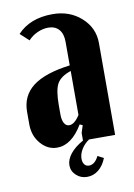

<svg xmlns="http://www.w3.org/2000/svg" viewBox="-77 -555 520 747"><g transform="rotate(-10 183.5 -181.5)"><path d="M20 -98.1V-147.9Q20 -210.9 67.6 -247.6Q115.2 -284.2 214.8 -296.9V-390.1Q214.8 -421.9 199.7 -439Q184.6 -456.1 157.2 -456.1Q136.2 -456.1 114.5 -446.3Q92.8 -436.5 78.1 -419.9L43.9 -451.2Q93.8 -504.9 183.1 -504.9Q250.5 -504.9 296.1 -463.9Q341.8 -422.9 341.8 -362.8V0H238.8Q220.2 12.2 208.5 31.2Q196.8 50.3 196.8 68.8Q196.8 83 203.4 91.6Q210 100.1 221.2 100.1Q244.6 100.1 259.8 68.8L283.2 81.1Q272 109.9 252 126Q231.9 142.1 207 142.1Q181.6 142.1 163.8 125.5Q146 108.9 146 85.9Q146 63.5 163.8 41Q181.6 18.6 214.8 0V-29.8L224.1 -59.1L212.9 -64Q168.9 9.8 111.8 9.8Q74.2 9.8 47.1 -21.7Q20 -53.2 20 -98.1ZM172.9 -67.9Q193.8 -67.9 214.8 -101.1V-274.9Q173.8 -261.2 159.9 -236.1Q146 -210.9 146 -151.9V-115.2Q146 -93.3 153.1 -80.6Q160.2 -67.9 172.9 -67.9Z"/></g></svg>

Font: Moniqa Black Paragraph
Style: Regular
Weight: 900
Designer: Rajesh Rajput
Foundry: Rajesh Rajput
Version: Version 1.000